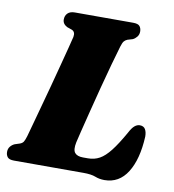

<svg xmlns="http://www.w3.org/2000/svg" viewBox="-83 -771 779 859"><g transform="rotate(10 307.0 -342.0)"><path d="M350 0H35Q13 0 5.2 -9.5Q-2.5 -19 -2.5 -33.5Q-2.5 -47.5 5.5 -57.5Q13.5 -67.5 25 -72.5L48 -80Q59 -84 64 -92Q69 -100 74.5 -118.5Q79 -134.5 89 -171Q99 -207.5 112.2 -255.8Q125.5 -304 139.5 -356.2Q153.5 -408.5 166 -456.5Q178.5 -504.5 187.8 -540.2Q197 -576 200.5 -591Q205 -615 187 -622L165.5 -629.5Q144.5 -640.5 144.5 -660.5Q144.5 -678 155.5 -689Q166.5 -700 188 -700H453Q475.5 -700 483 -690.5Q490.5 -681 490.5 -666.5Q490.5 -652.5 482.5 -642.5Q474.5 -632.5 464 -627.5L440.5 -620.5Q431 -616.5 425.5 -609.8Q420 -603 414.5 -585Q404.5 -552 390 -499.5Q375.5 -447 360 -387.8Q344.5 -328.5 330.8 -273.8Q317 -219 307.2 -179.5Q297.5 -140 295 -128.5Q288 -94 299 -80.8Q310 -67.5 336.5 -67.5H359Q388 -67.5 411.5 -80.5Q435 -93.5 459.5 -124.8Q484 -156 515 -211Q527.5 -235 538.8 -244.2Q550 -253.5 562 -253.5Q579.5 -253.5 587 -241Q594.5 -228.5 594.5 -207.5Q589.5 -104 552 -44.2Q514.5 15.5 448 15.5Q425 15.5 405.8 7.8Q386.5 0 350 0Z"/></g></svg>

Font: Fraunces 72pt Soft Black
Style: Italic
Weight: 900
Italic angle: -16°
Version: Version 1.000;[b76b70a41]